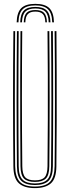

<svg xmlns="http://www.w3.org/2000/svg" viewBox="-20 -960 358 986"><path d="M161.5 -940.2Q211.2 -940.2 233.5 -918.1Q255.8 -896 257.2 -845.2H248.2Q247 -891.8 226.8 -912Q206.5 -932.2 161.5 -932.2Q116.2 -932.2 96.1 -912Q76 -891.8 74.8 -845.2H65.5Q67 -896 89.2 -918.1Q111.5 -940.2 161.5 -940.2ZM161.5 -924.5Q201.8 -924.5 219.9 -906.1Q238 -887.8 239.2 -845.2H230Q229.2 -883.2 213.2 -899.9Q197.2 -916.5 161.5 -916.5Q125.8 -916.5 109.8 -899.9Q93.8 -883.2 92.8 -845.2H83.8Q85 -887.8 103 -906.1Q121 -924.5 161.5 -924.5ZM161.5 -908.5Q192.8 -908.5 206.4 -893.9Q220 -879.2 221 -845.2H212.8Q212.2 -874.8 200.1 -887.6Q188 -900.5 161.5 -900.5Q135 -900.5 122.9 -887.6Q110.8 -874.8 110.2 -845.2H102Q102.8 -879.2 116.6 -893.9Q130.5 -908.5 161.5 -908.5ZM159.2 6Q104.2 6 76.9 -18.8Q49.5 -43.5 48.8 -105.8Q48 -183.2 47.5 -268.5Q47 -353.8 47 -443.2Q47 -532.8 47.4 -622.9Q47.8 -713 48.8 -800H57.8Q57 -721.8 56.6 -631Q56.2 -540.2 56.2 -446.5Q56.2 -352.8 56.6 -265.5Q57 -178.2 57.8 -107.2Q58.5 -51.5 81.5 -26.8Q104.5 -2 159.2 -2Q214.2 -2 237.1 -26.8Q260 -51.5 260.5 -107.2Q261.2 -176.8 261.8 -260.6Q262.2 -344.5 262.2 -436.1Q262.2 -527.8 261.9 -620.5Q261.5 -713.2 260.5 -800H269.8Q270.8 -694.2 271.1 -577.2Q271.5 -460.2 271.2 -340.4Q271 -220.5 269.5 -105.8Q269 -43 241.4 -18.5Q213.8 6 159.2 6ZM159.2 -9.8Q112.5 -9.8 90 -30.8Q67.5 -51.8 67 -106.2Q66.2 -182.5 65.8 -267.5Q65.2 -352.5 65.2 -442.4Q65.2 -532.2 65.8 -622.8Q66.2 -713.2 67 -800H76Q75.2 -720.5 74.9 -630.8Q74.5 -541 74.5 -449Q74.5 -357 74.9 -269.4Q75.2 -181.8 76 -106.5Q76.5 -56.5 96.4 -37.1Q116.2 -17.8 159.2 -17.8Q202.2 -17.8 222.1 -36.9Q242 -56 242.2 -106.5Q243 -181.2 243.5 -266.2Q244 -351.2 244 -441.4Q244 -531.5 243.5 -622.4Q243 -713.2 242.2 -800H251.5Q252.2 -720 252.6 -630.2Q253 -540.5 253 -448.8Q253 -357 252.6 -269.6Q252.2 -182.2 251.5 -106.2Q251 -52.2 228.8 -31Q206.5 -9.8 159.2 -9.8ZM159.2 -25.8Q120.8 -25.8 103.2 -43.1Q85.8 -60.5 85.2 -106.5Q84.2 -199.2 83.9 -316.1Q83.5 -433 83.8 -558Q84 -683 85.2 -800H94.2Q93.5 -717.2 93 -632.5Q92.5 -547.8 92.5 -460.9Q92.5 -374 93 -285.4Q93.5 -196.8 94.5 -106.5Q95 -65.5 109.5 -49.6Q124 -33.8 159.2 -33.8Q194.8 -33.8 209.1 -49.6Q223.5 -65.5 224 -106.5Q225.2 -232.5 225.6 -347.4Q226 -462.2 225.6 -573.6Q225.2 -685 224 -800H233.2Q234 -722 234.5 -631.5Q235 -541 235 -447.6Q235 -354.2 234.5 -266.5Q234 -178.8 233.2 -106.5Q232.8 -59.8 215 -42.8Q197.2 -25.8 159.2 -25.8Z"/></svg>

Font: Big Shoulders Inline Display Thin Light
Style: Regular
Weight: 300
Version: Version 2.002